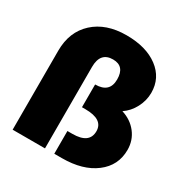

<svg xmlns="http://www.w3.org/2000/svg" viewBox="-170 -895 1008 1039"><g transform="rotate(30 333.5 -375.5)"><path d="M47.9 -494.1Q47.9 -611.8 123.8 -681.4Q199.7 -751 327.1 -751Q450.2 -751 524.2 -695.6Q598.1 -640.1 598.1 -547.9Q598.1 -499.5 574.7 -454.8Q551.3 -410.2 512.2 -383.8Q570.8 -365.7 606 -320.6Q641.1 -275.4 641.1 -215.8Q641.1 -118.2 563.2 -59.1Q485.4 0 356 0H308.1V-142.1H338.9Q444.8 -142.1 444.8 -219.2Q444.8 -293 333 -293H312V-435.1Q401.9 -435.1 401.9 -518.1Q401.9 -601.1 329.1 -601.1Q250 -601.1 250 -508.8V0H47.9Z"/></g></svg>

Font: Montserrat-Arabic ExtraBold
Style: Regular
Weight: 800
Designer: Mohamed Gaber
Foundry: Kief Type Foundry
Version: Version 5.008;PS 005.008;hotconv 1.0.88;makeotf.lib2.5.64775